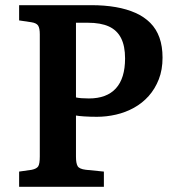

<svg xmlns="http://www.w3.org/2000/svg" viewBox="-20 -723 673 743"><path d="M54 0V-59L103 -66Q122 -70 128 -79.5Q134 -89 134 -118V-590Q134 -614 127.5 -624Q121 -634 101 -637L54 -644V-703H333Q385 -703 428 -695.5Q471 -688 504.5 -673Q538 -658 561.5 -634.5Q585 -611 597 -577.5Q609 -544 609 -500Q609 -453 594.5 -416Q580 -379 555.5 -351.5Q531 -324 498.5 -306Q466 -288 429 -279.5Q392 -271 355 -271Q329 -271 306 -272.5Q283 -274 274 -276V-117Q274 -91 280.5 -80Q287 -69 312 -66L382 -59V0ZM324 -342Q393 -342 428.5 -381Q464 -420 464 -497Q464 -545 448.5 -575.5Q433 -606 401.5 -620.5Q370 -635 320 -635H274V-346Q282 -344 295.5 -343Q309 -342 324 -342Z"/></svg>

Font: Literata 18pt SemiBold
Style: Regular
Weight: 600
Designer: Latin by Veronika Burian and Jose Scaglione. Greek by Irene Vlachou. Cyrillic by Vera Evstafieva.
Foundry: TypeTogether
Version: Version 3.103;gftools[0.9.29]